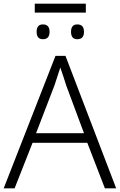

<svg xmlns="http://www.w3.org/2000/svg" viewBox="-20 -1018 648 1038"><path d="M547 0 452 -246H156L59 0H0L280 -716H334L608 0ZM434 -298 338 -556Q334 -570 324 -600Q314 -630 306 -653Q298 -627 289 -600.5Q280 -574 274 -555L175 -298ZM444 -998V-950H168V-998ZM212 -886Q248 -886 248 -846Q248 -806 212 -806Q178 -806 178 -846Q178 -886 212 -886ZM398 -886Q434 -886 434 -846Q434 -806 398 -806Q364 -806 364 -846Q364 -886 398 -886Z"/></svg>

Font: BC Sans Light
Style: Regular
Weight: 300
Designer: Monotype Design Team
Foundry: Monotype Imaging Inc.
Version: Version 2.000;GOOG;noto-source:20170915:90ef993387c0